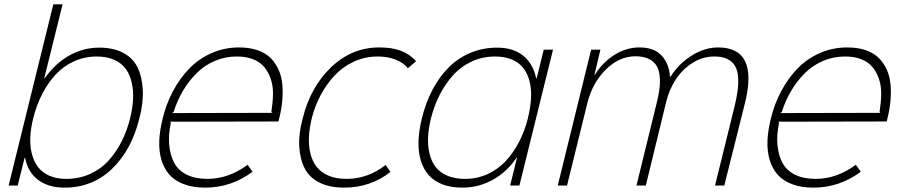

<svg xmlns="http://www.w3.org/2000/svg" viewBox="-20 -860 4180 890"><path d="M583 -311Q594.2 -356.9 596.7 -397.9Q599.1 -439 590.8 -476.1Q582.5 -513.2 563.7 -539.8Q544.9 -566.4 510.3 -582.3Q475.6 -598.1 428.2 -598.1Q372.1 -598.1 323.2 -575.9Q274.4 -553.7 238 -514.4Q201.7 -475.1 175.3 -423.8Q148.9 -372.6 133.8 -311Q122.1 -264.2 120.4 -222.7Q118.7 -181.2 127.9 -146Q137.2 -110.8 156.7 -85.2Q176.3 -59.6 209.5 -45.2Q242.7 -30.8 287.1 -30.8Q346.2 -30.8 396.5 -53.2Q446.8 -75.7 482.7 -115.2Q518.6 -154.8 543.5 -203.9Q568.4 -252.9 583 -311ZM626 -311Q589.8 -164.6 499.3 -77.4Q408.7 9.8 278.8 9.8Q204.6 9.8 156.7 -26.1Q108.9 -62 96.2 -128.9H94.2L62 0H20L227.1 -839.8H270L185.1 -497.1H187Q236.3 -566.4 301.3 -602.8Q366.2 -639.2 439.9 -639.2Q505.9 -639.2 551.3 -615Q596.7 -590.8 617.7 -547.4Q638.7 -503.9 641.8 -443.6Q645 -383.3 626 -311Z M777.8 -335.9 1241.7 -336.9 1237.8 -340.8Q1244.6 -384.3 1245.4 -422.6Q1246.1 -460.9 1235.4 -493.2Q1224.6 -525.4 1205.3 -548.8Q1186 -572.3 1153.6 -585.2Q1121.1 -598.1 1077.6 -598.1Q1023.9 -598.1 976.3 -577.9Q928.7 -557.6 892.6 -522Q856.4 -486.3 829.1 -440.7Q801.8 -395 784.7 -340.8ZM1273.9 -310.1 1271 -296.9 768.1 -295.9 772 -291Q759.8 -233.9 764.6 -186Q769.5 -138.2 788.3 -103.8Q807.1 -69.3 846.2 -50Q885.3 -30.8 941.9 -30.8Q1039.1 -30.8 1127.9 -96.2L1150.9 -64Q1051.3 9.8 931.6 9.8Q874.5 9.8 832 -6.3Q789.6 -22.5 764.6 -51Q739.7 -79.6 728 -119.9Q716.3 -160.2 718.3 -207.5Q720.2 -254.9 733.9 -310.1Q750.5 -378.9 782.2 -438.2Q814 -497.6 858.2 -543Q902.3 -588.4 961.7 -614.3Q1021 -640.1 1087.9 -640.1Q1136.7 -640.1 1174.1 -627.2Q1211.4 -614.3 1234.4 -591.1Q1257.3 -567.9 1271.2 -537.1Q1285.2 -506.3 1288.6 -468.8Q1292 -431.2 1288.3 -391.8Q1284.7 -352.5 1273.9 -310.1Z M1767.6 -95.2 1790 -63Q1696.3 9.8 1575.7 9.8Q1507.8 9.8 1460.9 -13.7Q1414.1 -37.1 1392.3 -79.6Q1370.6 -122.1 1367.2 -180.9Q1363.8 -239.7 1382.8 -310.1Q1418.9 -456.5 1514.9 -548.3Q1610.8 -640.1 1737.8 -640.1Q1798.8 -640.1 1839.4 -624.3Q1879.9 -608.4 1908.7 -576.2L1870.6 -543.9Q1849.1 -570.3 1811.8 -584.5Q1774.4 -598.6 1728 -598.1Q1670.4 -597.7 1619.1 -573.7Q1567.9 -549.8 1530.3 -509.3Q1492.7 -468.8 1465.8 -418Q1439 -367.2 1424.8 -310.1Q1414.1 -265.6 1412.1 -225.6Q1410.2 -185.5 1418.7 -149.7Q1427.2 -113.8 1447 -87.6Q1466.8 -61.5 1502.2 -46.1Q1537.6 -30.8 1585.9 -30.8Q1685.1 -30.8 1767.6 -95.2Z M2426.8 -311Q2439 -359.9 2441.4 -402.6Q2443.8 -445.3 2435.1 -481.4Q2426.3 -517.6 2406.7 -543.5Q2387.2 -569.3 2353.8 -583.7Q2320.3 -598.1 2275.4 -598.1Q2216.3 -598.1 2165.8 -574.5Q2115.2 -550.8 2078.9 -509.8Q2042.5 -468.8 2017.3 -418.7Q1992.2 -368.7 1977.5 -311Q1966.3 -265.1 1964.4 -224.6Q1962.4 -184.1 1970.9 -148.2Q1979.5 -112.3 1999 -86.4Q2018.6 -60.5 2053.5 -45.7Q2088.4 -30.8 2135.7 -30.8Q2190.9 -30.8 2239.5 -52.7Q2288.1 -74.7 2324.2 -113.5Q2360.4 -152.3 2386.2 -202.4Q2412.1 -252.4 2426.8 -311ZM2543.5 -629.9 2387.7 0H2344.7L2376.5 -128.9H2374.5Q2329.1 -62 2263.4 -26.1Q2197.8 9.8 2123.5 9.8Q2070.8 9.8 2031 -5.4Q1991.2 -20.5 1966.8 -48.6Q1942.4 -76.7 1930.4 -116.5Q1918.5 -156.2 1919.9 -205.1Q1921.4 -253.9 1935.5 -311Q1953.1 -383.8 1984.6 -443.6Q2016.1 -503.4 2059.8 -547.4Q2103.5 -591.3 2160.9 -615.2Q2218.3 -639.2 2284.7 -639.2Q2357.9 -639.2 2404.1 -602.8Q2450.2 -566.4 2465.3 -497.1H2467.8L2500.5 -629.9Z M3433.6 -383.8 3337.4 0H3294.4L3384.3 -363.8Q3395 -407.7 3399.4 -441.7Q3403.8 -475.6 3401.1 -505.9Q3398.4 -536.1 3386.2 -555.9Q3374 -575.7 3350.1 -587.2Q3326.2 -598.6 3290.5 -598.1Q3236.8 -598.1 3189.7 -568.1Q3142.6 -538.1 3112.3 -491.5Q3082 -444.8 3068.4 -389.2L2973.6 0H2930.2L3023.4 -379.9Q3033.7 -420.4 3037.4 -452.9Q3041 -485.4 3037.1 -513.4Q3033.2 -541.5 3020.5 -559.8Q3007.8 -578.1 2983.9 -588.6Q2960 -599.1 2925.3 -599.1Q2850.1 -599.1 2787.8 -537.1Q2725.6 -475.1 2702.6 -381.8L2608.4 0H2565.4L2720.2 -629.9H2763.2L2735.4 -513.2H2737.3Q2773.9 -571.8 2828.6 -606Q2883.3 -640.1 2944.3 -640.1Q3012.7 -640.1 3047.4 -601.8Q3082 -563.5 3085.4 -504.9H3088.4Q3128.9 -567.4 3188.5 -603.8Q3248 -640.1 3308.6 -640.1Q3496.6 -640.1 3433.6 -383.8Z M3597.2 -335.9 4061 -336.9 4057.1 -340.8Q4064 -384.3 4064.7 -422.6Q4065.4 -460.9 4054.7 -493.2Q4043.9 -525.4 4024.7 -548.8Q4005.4 -572.3 3972.9 -585.2Q3940.4 -598.1 3897 -598.1Q3843.3 -598.1 3795.7 -577.9Q3748 -557.6 3711.9 -522Q3675.8 -486.3 3648.4 -440.7Q3621.1 -395 3604 -340.8ZM4093.3 -310.1 4090.3 -296.9 3587.4 -295.9 3591.3 -291Q3579.1 -233.9 3584 -186Q3588.9 -138.2 3607.7 -103.8Q3626.5 -69.3 3665.5 -50Q3704.6 -30.8 3761.2 -30.8Q3858.4 -30.8 3947.3 -96.2L3970.2 -64Q3870.6 9.8 3751 9.8Q3693.8 9.8 3651.4 -6.3Q3608.9 -22.5 3584 -51Q3559.1 -79.6 3547.4 -119.9Q3535.6 -160.2 3537.6 -207.5Q3539.6 -254.9 3553.2 -310.1Q3569.8 -378.9 3601.6 -438.2Q3633.3 -497.6 3677.5 -543Q3721.7 -588.4 3781 -614.3Q3840.3 -640.1 3907.2 -640.1Q3956.1 -640.1 3993.4 -627.2Q4030.8 -614.3 4053.7 -591.1Q4076.7 -567.9 4090.6 -537.1Q4104.5 -506.3 4107.9 -468.8Q4111.3 -431.2 4107.7 -391.8Q4104 -352.5 4093.3 -310.1Z"/></svg>

Font: Sinkin Sans 200 X Light Italic
Style: Regular
Weight: 200
Italic angle: -112°
Designer: Keith Bates
Foundry: K-Type
Version: Sinkin Sans (version 1.0)  by Keith Bates   •   © 2014   www